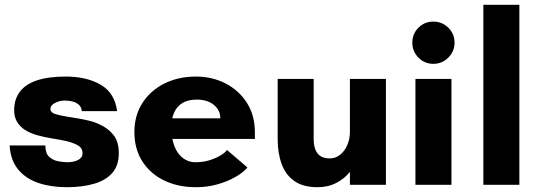

<svg xmlns="http://www.w3.org/2000/svg" viewBox="-20 -770 2244 800"><path d="M258 10Q193 10 140.5 -7.5Q88 -25 56 -63.5Q24 -102 20 -164H169Q169 -131 185 -116.5Q201 -102 223 -98Q245 -94 261 -94Q287 -94 305.5 -103.5Q324 -113 324 -131Q324 -153 305 -164Q286 -175 257 -182Q230 -188 198 -193Q166 -198 135.5 -206.5Q105 -215 82 -230Q63 -243 51 -262.5Q39 -282 39 -311Q39 -356 62.5 -387.5Q86 -419 133.5 -435Q181 -451 254 -451Q341 -451 399.5 -417Q458 -383 468 -307H321Q319 -325 307.5 -334.5Q296 -344 280.5 -347.5Q265 -351 250 -351Q228 -351 209 -341Q190 -331 190 -317Q190 -301 211.5 -294.5Q233 -288 265 -283Q286 -280 308.5 -276Q331 -272 353.5 -266.5Q376 -261 396 -251Q430 -236 452.5 -208Q475 -180 475 -132Q475 -80 447.5 -49Q420 -18 371 -4Q322 10 258 10Z M797 10Q721 10 663 -18.5Q605 -47 572.5 -98.5Q540 -150 540 -220Q540 -289 573.5 -341Q607 -393 665 -422Q723 -451 797 -451Q864 -451 919.5 -422.5Q975 -394 1008.5 -342Q1042 -290 1042 -219V-191H669V-277H898Q898 -311 871 -333Q844 -355 800 -355Q764 -355 740.5 -341Q717 -327 705.5 -301Q694 -275 694 -239Q694 -194 706.5 -161.5Q719 -129 742 -111.5Q765 -94 794 -94Q825 -94 851.5 -102Q878 -110 897.5 -121.5Q917 -133 926 -145L1011 -72Q992 -50 959 -31.5Q926 -13 884.5 -1.5Q843 10 797 10Z M1303 10Q1244 10 1207.5 -15Q1171 -40 1154 -85.5Q1137 -131 1137 -190V-441H1287V-190Q1287 -165 1294 -147Q1301 -129 1315.5 -119.5Q1330 -110 1354 -110Q1378 -110 1397 -125Q1416 -140 1427 -165.5Q1438 -191 1438 -220V-441H1588V0H1438V-54Q1416 -26 1381.5 -8Q1347 10 1303 10Z M1711 0V-441H1861V0ZM1786 -504Q1748.8 -504 1723.4 -530Q1698 -556 1698 -592Q1698 -629 1723.4 -654.5Q1748.8 -680 1786 -680Q1822 -680 1848 -654.5Q1874 -629 1874 -592Q1874 -556 1848 -530Q1822 -504 1786 -504Z M1994 0V-750H2144V0Z"/></svg>

Font: Teachers
Style: Regular
Weight: 400
Designer: Alfredo Marco Pradil, Chank Diesel
Version: Version 1.001